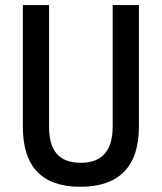

<svg xmlns="http://www.w3.org/2000/svg" viewBox="-20 -713 626 743"><path d="M291 9.8C439.5 9.8 517.6 -67.4 517.6 -222.7V-693.4H416V-222.7C416 -129.9 374.5 -83 293 -83C208 -83 169.9 -129.9 169.9 -222.7V-693.4H68.4V-222.7C68.4 -67.4 142.6 9.8 291 9.8Z"/></svg>

Font: Cascadia Code PL
Style: Regular
Weight: 400
Monospace: yes
Designer: Aaron Bell
Foundry: Saja Typeworks
Version: Version 2404.023